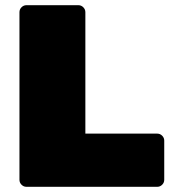

<svg xmlns="http://www.w3.org/2000/svg" viewBox="-20 -720 666 740"><path d="M82 0Q71 0 63 -8Q55 -16 55 -27V-673Q55 -684 63 -692Q71 -700 82 -700H282Q293 -700 301 -692Q309 -684 309 -673V-205H586Q597 -205 605 -197Q613 -189 613 -178V-27Q613 -16 605 -8Q597 0 586 0Z"/></svg>

Font: Rubik Light Black
Style: Regular
Weight: 900
Version: Version 2.104